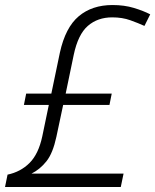

<svg xmlns="http://www.w3.org/2000/svg" viewBox="-29 -743 617 763"><path d="M-9 0H451L462 -53H96Q130 -70 155.5 -102Q181 -134 195 -199L222 -326H406L415 -371H232L264 -525Q281 -606 320 -640Q359 -674 417 -674Q457 -674 489 -662.5Q521 -651 545 -640L568 -686Q541 -700 503 -711.5Q465 -723 418 -723Q337 -723 284 -678.5Q231 -634 209 -534L175 -371H75L66 -326H165L139 -201Q124 -131 88.5 -95.5Q53 -60 1 -49Z"/></svg>

Font: Noto Sans UI Light
Style: Italic
Weight: 300
Italic angle: -12°
Designer: Monotype Design Team
Foundry: Monotype Imaging Inc.
Version: Version 1.901